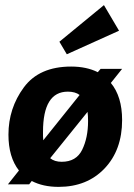

<svg xmlns="http://www.w3.org/2000/svg" viewBox="-20 -720 522 750"><path d="M445 -600 241 -508 212 -557 386 -700ZM13 -194Q13 -297 73 -378.5Q133 -460 258 -460Q318 -460 362 -438L373 -451H457L413 -396Q457 -343 457 -251Q457 -134 388.5 -62Q320 10 209 10Q148 10 104 -13L94 0H11L54 -54Q13 -106 13 -194ZM148 -205Q148 -196 148 -188Q148 -180 149 -172L291 -349Q274 -362 245 -362Q148 -362 148 -205ZM221 -88Q278 -88 301 -135Q324 -182 324 -247Q324 -257 323.5 -266Q323 -275 322 -283L176 -102Q193 -88 221 -88Z"/></svg>

Font: Zilla Slab
Style: Bold Italic
Weight: 700
Italic angle: -6°
Designer: Typotheque.com
Foundry: Typotheque type foundry
Version: Version 1.1; 2017; ttfautohint (v1.6)